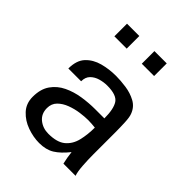

<svg xmlns="http://www.w3.org/2000/svg" viewBox="-190 -748 861 861"><g transform="rotate(45 240.0 -317.5)"><path d="M336.9 -213.9Q336.9 -168.9 327.6 -130.9Q318.4 -92.8 291 -69.8Q263.7 -46.9 209 -46.9Q173.8 -46.9 148.4 -67.4Q123 -87.9 123 -124Q123 -152.3 141.1 -170.4Q159.2 -188.5 186.5 -198.7Q213.9 -209 242.7 -212.9Q271.5 -216.8 293 -216.8Q301.8 -216.8 315.9 -215.8Q330.1 -214.8 336.9 -213.9ZM428.7 0Q421.9 -18.6 419.4 -55.2Q417 -91.8 417 -122.1V-264.6Q417 -293 415.5 -325.2Q414.1 -357.4 408.2 -372.1Q396.5 -404.3 367.7 -419.9Q338.9 -435.5 304.2 -440.4Q269.5 -445.3 240.2 -445.3Q197.3 -445.3 157.2 -434.6Q117.2 -423.8 91.3 -396.5Q65.4 -369.1 65.4 -317.4H146.5Q146.5 -343.8 161.6 -358.9Q176.8 -374 199.2 -380.4Q221.7 -386.7 243.2 -386.7Q302.7 -386.7 320.3 -359.9Q337.9 -333 337.9 -273.4H278.3Q240.2 -273.4 198.7 -267.1Q157.2 -260.7 121.6 -243.7Q85.9 -226.6 64 -195.3Q42 -164.1 42 -114.3Q42 -72.3 68.4 -43.9Q94.7 -15.6 133.3 -2Q171.9 11.7 209 11.7Q252 11.7 281.2 -6.3Q310.5 -24.4 340.8 -62.5Q342.8 -45.9 345.2 -31.2Q347.7 -16.6 351.6 0ZM283.2 -565.4V-645.5H361.3V-565.4ZM109.4 -565.4V-645.5H187.5V-565.4Z"/></g></svg>

Font: Namkio Khamti
Style: Regular
Weight: 400
Designer: Debbi Hosken
Foundry: SIL International
Version: Version 3.917